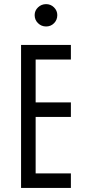

<svg xmlns="http://www.w3.org/2000/svg" viewBox="-20 -928 437 948"><path d="M84 -706H330V-634H156V-422.5H330V-350.5H156V-72H330V0H84ZM151.1 -853.5Q151.1 -875.8 167.8 -891.7Q184.4 -907.6 207.7 -907.6Q230.6 -907.6 246.7 -891.5Q262.9 -875.3 262.9 -853.5Q262.9 -829.6 246.9 -813.5Q230.9 -797.3 207.7 -797.3Q184.4 -797.3 167.8 -813.5Q151.1 -829.6 151.1 -853.5Z"/></svg>

Font: Lineal Thin
Style: Regular
Weight: 200
Designer: Created by Frank Adebiaye with contributions from Anton Moglia & Ariel Martín Pérez
Created by Frank ADEBIAYE with FontF
Foundry: Velvetyne Type Foundry
Version: Version 2.000;Glyphs 3.2 (3227)